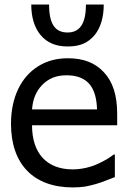

<svg xmlns="http://www.w3.org/2000/svg" viewBox="-20 -819 566 852"><path d="M361.3 -798.8C361.3 -712.4 333 -674.8 279.8 -674.8C224.6 -674.8 197.8 -712.4 197.8 -798.8H118.7C118.7 -743.7 132.3 -697.3 159.2 -664.6C187.5 -629.9 227.5 -612.8 279.8 -612.8C336.4 -612.8 371.1 -628.9 400.9 -664.6C426.3 -695.8 440.4 -742.7 440.4 -798.8ZM303.2 12.7C324.2 12.7 342.8 11.2 358.4 8.8C390.1 2.9 420.4 -5.9 449.7 -17.6L489.7 -33.2V-133.3H484.4C466.3 -118.7 442.9 -105 414.1 -91.8C380.9 -76.7 341.3 -67.4 302.2 -67.4C188.5 -67.4 122.1 -137.7 122.1 -263.2H500V-313C500 -398.4 480 -457.5 439.5 -500C400.4 -541 349.6 -560.5 281.2 -560.5C231.4 -560.5 187.5 -548.8 149.4 -524.9C73.2 -477.5 28.8 -386.7 28.8 -269.5C28.8 -89.8 129.4 12.7 303.2 12.7ZM122.1 -333.5C126 -379.9 139.6 -413.1 167 -441.9C195.8 -470.7 228.5 -484.9 275.9 -484.9C322.8 -484.9 357.4 -470.7 379.4 -442.9C398.9 -418 409.2 -381.8 410.6 -333.5Z"/></svg>

Font: SG Kara Light
Style: Regular
Weight: 400
Designer: Damoon Khanjanzadeh
Version: Version 1.000